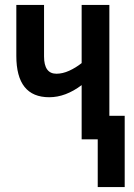

<svg xmlns="http://www.w3.org/2000/svg" viewBox="-20 -563 541 776"><path d="M422 -543V-95H484V193H375V0H310V-219Q245 -170 179 -170Q46 -170 46 -337V-543H158V-335Q158 -265 208 -265Q233 -265 259.5 -277Q286 -289 310 -308V-543Z"/></svg>

Font: Noto Sans ExtraCondensed SemiBold
Style: Regular
Weight: 600
Width: 2
Designer: Monotype Design Team
Foundry: Monotype Imaging Inc.
Version: Version 2.013; ttfautohint (v1.8.4.7-5d5b)